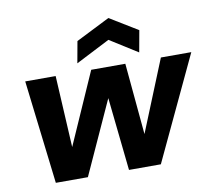

<svg xmlns="http://www.w3.org/2000/svg" viewBox="-80 -827 1028 920"><g transform="rotate(-10 433.5 -367.0)"><path d="M119 0 59 -504H207L229 -100L202 -101L380 -504H546L583 -101L555 -100L719 -504H867L630 0H475L431 -413H463L275 0ZM320 -546 339 -651 504 -734 640 -651 621 -546 486 -631Z"/></g></svg>

Font: DM Sans Black
Style: Italic
Weight: 900
Italic angle: -10°
Designer: Colophon Foundry, Jonny Pinhorn
Foundry: Colophon Foundry
Version: Version 4.004;gftools[0.9.30]